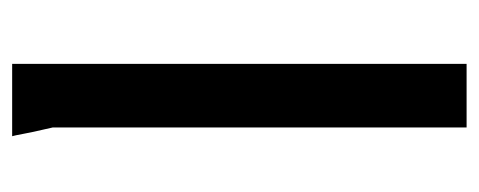

<svg xmlns="http://www.w3.org/2000/svg" viewBox="-250 -518 769 308"><g transform="rotate(-90 134.0 -364.5)"><path d="M69 -729H185V0H83V-664Q83 -665 79.5 -679.5Q76 -694 73 -710Q70 -726 69 -729Z"/></g></svg>

Font: Rosario Light Medium
Style: Regular
Weight: 500
Version: Version 1.101; ttfautohint (v1.8.1.43-b0c9)